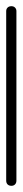

<svg xmlns="http://www.w3.org/2000/svg" viewBox="-20 -600 73 620"><path d="M0 -17H33V-564H0ZM17 -33Q9 -33 4.5 -28.5Q0 -24 0 -17Q0 -9 4.5 -4.5Q9 0 17 0Q24 0 28.5 -4.5Q33 -9 33 -17Q33 -24 28.5 -28.5Q24 -33 17 -33ZM17 -580Q9 -580 4.5 -575.5Q0 -571 0 -564Q0 -556 4.5 -551.5Q9 -547 17 -547Q24 -547 28.5 -551.5Q33 -556 33 -564Q33 -571 28.5 -575.5Q24 -580 17 -580Z"/></svg>

Font: Wavefont Light
Style: Regular
Weight: 300
Version: Version 3.004;gftools[0.9.33]